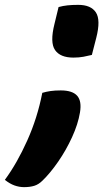

<svg xmlns="http://www.w3.org/2000/svg" viewBox="-90 -570 460 790"><path d="M288 -344Q272 -340 253.5 -336.5Q235 -333 212 -333Q158 -333 136.5 -364Q115 -395 134 -471L151 -541Q169 -546 188 -548Q207 -550 232 -550Q284 -550 304.5 -519Q325 -488 306 -414ZM9 200Q-11 200 -30.5 193Q-50 186 -70 170Q-20 102 22 8.5Q64 -85 84 -188Q101 -193 118.5 -195.5Q136 -198 160 -198Q208 -198 227.5 -176Q247 -154 239 -107Q231 -59 206.5 -5.5Q182 48 149.5 95Q117 142 85 173Q69 189 51 194.5Q33 200 9 200Z"/></svg>

Font: Recursive Sn Csl St XBd
Style: Italic
Weight: 800
Italic angle: -15°
Version: Version 1.079;hotconv 1.0.112;makeotfexe 2.5.65598; ttfautoh